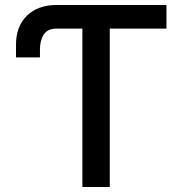

<svg xmlns="http://www.w3.org/2000/svg" viewBox="-20 -747 728 767"><path d="M645 -727.1V-632.8H418.5V0H309.1V-632.8H207Q170.4 -632.8 155 -609.4Q139.6 -585.9 139.6 -549.3V-517.6H43.9V-568.8Q43.9 -641.1 87.4 -684.1Q130.9 -727.1 207 -727.1Z"/></svg>

Font: Karasuma Gothic
Style: Regular
Weight: 500
Designer: Rasmus Andersson / Ryoko Nishizuka
Foundry: Genbu
Version: Version 1.00